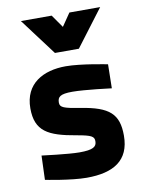

<svg xmlns="http://www.w3.org/2000/svg" viewBox="-86 -813 668 885"><g transform="rotate(-10 248.5 -370.0)"><path d="M435 -486C435 -486 313 -511 241 -511C136 -511 47 -464 47 -348C47 -241 105 -211 235 -189C305 -177 316 -169 316 -147C316 -121 299 -109 235 -109C184 -109 60 -125 60 -125L56 -12C56 -12 174 12 248 12C373 12 450 -33 450 -150C450 -251 408 -289 275 -310C200 -322 181 -328 181 -351C181 -378 193 -390 251 -390C309 -390 433 -374 433 -374ZM203 -580H315L445 -752H301L260 -692L218 -752H74Z"/></g></svg>

Font: TitilliumText22L
Style: 999 wt
Weight: 900
Designer: Campivisivi
Foundry: Campivisivi
Version: 1.000